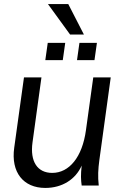

<svg xmlns="http://www.w3.org/2000/svg" viewBox="-20 -913 607 945"><path d="M203 12C286 12 352 -30 382 -98C377 -52 378 -29 382 0H466C461 -45 463 -80 469 -125L525 -532H439L403 -272C385 -140 321 -62 237 -62C164 -62 127 -118 140 -212L184 -532H98L50 -186C33 -65 95 12 203 12ZM359 -617H445L457 -702H371ZM203 -617H289L301 -702H215ZM325 -743H393L316 -893H216Z"/></svg>

Font: Ronzino Oblique
Style: Italic
Weight: 400
Italic angle: -8°
Designer: Nunzio Mazzaferro
Foundry: Collletttivo
Version: Version 1.000;Glyphs 3.3 (3337)